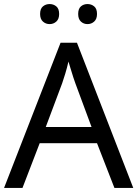

<svg xmlns="http://www.w3.org/2000/svg" viewBox="-20 -928 679 948"><path d="M545 0 459 -221H176L91 0H0L279 -717H360L638 0ZM352 -517Q349 -525 342 -546Q335 -567 328.5 -589.5Q322 -612 318 -624Q311 -593 302 -563.5Q293 -534 287 -517L206 -301H432ZM178 -859Q178 -885 192 -896.5Q206 -908 225 -908Q244 -908 258 -896.5Q272 -885 272 -859Q272 -834 258 -821.5Q244 -809 225 -809Q206 -809 192 -821.5Q178 -834 178 -859ZM366 -859Q366 -885 379.5 -896.5Q393 -908 412 -908Q431 -908 445 -896.5Q459 -885 459 -859Q459 -834 445 -821.5Q431 -809 412 -809Q393 -809 379.5 -821.5Q366 -834 366 -859Z"/></svg>

Font: Noto Sans Symbols 2
Style: Regular
Weight: 400
Designer: Monotype Design Team
Foundry: Monotype Imaging Inc.
Version: Version 2.008; ttfautohint (v1.8.4.7-5d5b)